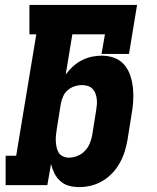

<svg xmlns="http://www.w3.org/2000/svg" viewBox="-20 -755 640 783"><path d="M303 8Q281 8 261 2.5Q241 -3 226 -16.5Q211 -30 202 -48Q193 -66 188 -86L173 0H3V-120H46L128 -615H100V-735H539L506 -535H394L408 -615H275L248 -451Q261 -469 277.5 -484Q294 -499 313.5 -509Q333 -519 353.5 -523.5Q374 -528 395 -528Q423 -528 447.5 -518.5Q472 -509 488 -489.5Q504 -470 512 -445Q520 -420 522.5 -393.5Q525 -367 523 -339.5Q521 -312 516 -285L500 -185Q496 -161 488.5 -137Q481 -113 468.5 -90.5Q456 -68 438 -49Q420 -30 398 -17Q376 -4 351.5 2Q327 8 303 8ZM261 -112Q278 -112 295.5 -119Q313 -126 326 -139.5Q339 -153 346 -170Q353 -187 356 -204L372 -304Q374 -316 375 -328.5Q376 -341 374.5 -352.5Q373 -364 369 -374.5Q365 -385 357 -393Q349 -401 338 -404.5Q327 -408 315 -408Q299 -408 284 -403Q269 -398 256.5 -387.5Q244 -377 237.5 -362Q231 -347 228 -332L212 -232Q210 -219 208.5 -206Q207 -193 207.5 -180.5Q208 -168 210.5 -155.5Q213 -143 219 -133Q225 -123 236.5 -117.5Q248 -112 261 -112Z"/></svg>

Font: Iosevka Etoile Heavy Oblique
Style: Regular
Weight: 900
Italic angle: -9°
Designer: Belleve Invis
Foundry: Belleve Invis
Version: Version 15.5.2; ttfautohint (v1.8.4)